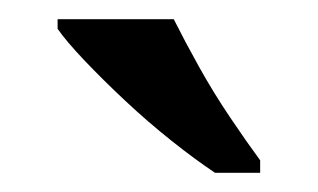

<svg xmlns="http://www.w3.org/2000/svg" viewBox="-20 -786 331 200"><path d="M204 -606Q183 -620 158.5 -639.5Q134 -659 110.5 -681Q87 -703 68 -723Q49 -743 40 -756V-766H161Q172 -744 187 -717Q202 -690 219.5 -664Q237 -638 251 -619V-606Z"/></svg>

Font: Noto Serif Kannada Medium
Style: Regular
Weight: 500
Version: Version 2.003